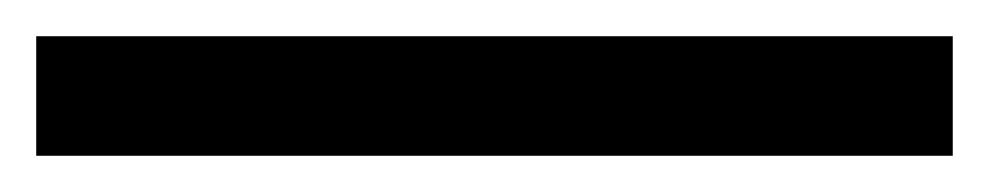

<svg xmlns="http://www.w3.org/2000/svg" viewBox="-23 -846 546 106"><path d="M503 -760H-3V-826H503Z"/></svg>

Font: Noto Sans Hebrew Droid SemiBold
Style: Regular
Weight: 600
Designer: Monotype Design Team
Foundry: Monotype Imaging Inc.
Version: Version 1.100; ttfautohint (v1.8.4.7-5d5b)